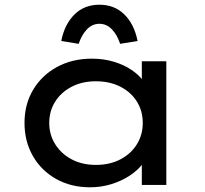

<svg xmlns="http://www.w3.org/2000/svg" viewBox="-20 -785 870 815"><path d="M362 10Q281 10 218 -25.5Q155 -61 119.5 -123Q84 -185 84 -263Q84 -343 121 -404.5Q158 -466 222.5 -501Q287 -536 370 -536Q420 -536 463 -523Q506 -510 538 -488.5Q570 -467 589 -440.5Q608 -414 609 -387L582 -389V-525H686V0H582V-136L604 -135Q602 -110 581.5 -84.5Q561 -59 527.5 -37.5Q494 -16 451.5 -3Q409 10 362 10ZM387 -85Q446 -85 491 -108.5Q536 -132 561 -172.5Q586 -213 586 -263Q586 -314 561 -354Q536 -394 491 -417Q446 -440 387 -440Q329 -440 284.5 -417Q240 -394 214.5 -354Q189 -314 189 -263Q189 -213 214.5 -172.5Q240 -132 284.5 -108.5Q329 -85 387 -85ZM314 -599 240 -611Q254 -682 296 -723.5Q338 -765 402 -765Q466 -765 508 -723.5Q550 -682 564 -611L490 -599Q477 -638 454.5 -661Q432 -684 402 -684Q372 -684 349.5 -661Q327 -638 314 -599Z"/></svg>

Font: Lexend Giga
Style: Regular
Weight: 400
Designer: Bonnie Shaver-Troup, Thomas Jockin
Foundry: Lexend
Version: Version 1.007